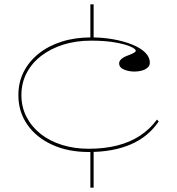

<svg xmlns="http://www.w3.org/2000/svg" viewBox="-20 -728 819 888"><path d="M398 -708H413V-546H398ZM398 -35H413V140H398ZM390 -25Q295 -25 221.5 -58.5Q148 -92 106.5 -151.5Q65 -211 65 -288Q65 -347 89.5 -395.5Q114 -444 159 -480Q204 -516 265.5 -535.5Q327 -555 401 -555Q454 -555 502.5 -546.5Q551 -538 590 -522.5Q629 -507 651 -485.5Q673 -464 673 -438Q673 -424 662.5 -415Q652 -406 636 -401.5Q620 -397 602 -397Q575 -397 553 -406.5Q531 -416 531 -435Q531 -446 542 -455.5Q553 -465 573 -472Q608 -485 608 -493Q608 -502 582.5 -513Q557 -524 511 -532Q465 -540 401 -540Q331 -540 272.5 -521.5Q214 -503 170.5 -469.5Q127 -436 103 -390Q79 -344 79 -288Q79 -233 102.5 -187.5Q126 -142 167.5 -109Q209 -76 266 -58Q323 -40 390 -40Q463 -40 522 -55Q581 -70 627 -100Q673 -130 706 -175L714 -166Q690 -131 658 -104.5Q626 -78 585.5 -60.5Q545 -43 496.5 -34Q448 -25 390 -25Z"/></svg>

Font: Kalnia SemiExpanded Thin
Style: Regular
Weight: 250
Width: 6
Designer: Frida Medrano
Foundry: Frida Medrano
Version: Version 1.105